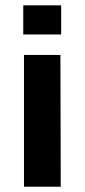

<svg xmlns="http://www.w3.org/2000/svg" viewBox="-20 -707 320 727"><path d="M70.8 0V-499H208.8L210 0ZM68 -576.6V-686.8H211.6V-576.6Z"/></svg>

Font: Maven Pro VF Beta
Style: Regular
Weight: 400
Designer: Joe Prince
Foundry: Joe Prince
Version: Version 2.002